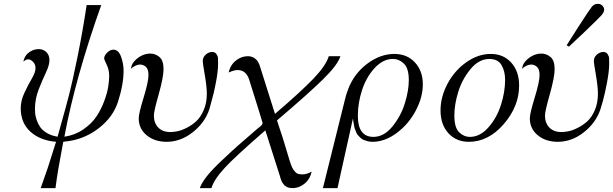

<svg xmlns="http://www.w3.org/2000/svg" viewBox="-20 -720 3161 990"><path d="M86.9 -162.1Q86.9 -201.2 106 -241.7Q125 -282.2 144 -314.7Q163.1 -347.2 163.1 -368.2Q163.1 -388.2 150.6 -401.1Q138.2 -414.1 124 -414.1Q115.2 -414.1 100.1 -402.8Q107.9 -430.7 121.1 -442.9Q147 -466.8 179.2 -466.8Q203.1 -466.8 219 -451.4Q234.9 -436 234.9 -409.9Q234.9 -383.8 216.6 -345.5Q198.2 -307.1 179.2 -258.1Q160.2 -209 160.2 -158.2Q160.2 -145 161.6 -132.1Q163.1 -119.1 169.9 -99.1Q176.8 -79.1 188.5 -63Q200.2 -46.9 223.1 -33.4Q246.1 -20 276.9 -15.1Q277.8 -20 299.8 -97.4Q321.8 -174.8 337.9 -237.8Q354 -300.8 379.9 -428Q405.8 -555.2 426.8 -693.8H502Q368.2 -317.9 312 -15.1Q366.2 -22.9 409.2 -52.5Q452.1 -82 476.6 -118.4Q501 -154.8 517.1 -198Q533.2 -241.2 538.1 -273.2Q543 -305.2 543 -328.1Q543 -360.4 530 -386.7Q517.1 -413.1 517.1 -418.9Q517.1 -433.1 532.5 -448.5Q547.9 -463.9 564.9 -463.9Q590.8 -463.9 604 -428Q617.2 -392.1 617.2 -355Q617.2 -284.2 587.9 -193.8Q563 -117.7 493.4 -62.3Q423.8 -6.8 338.9 6.8Q334 7.8 323 8.8Q312 9.8 306.2 11.2Q304.2 24.4 296.6 63.7Q289.1 103 281 149.9Q272.9 196.8 266.1 250H189.9L227.1 143.1L269 11.2Q187 4.4 137 -40.8Q86.9 -85.9 86.9 -162.1Z M654.3 -365.2Q658.2 -379.4 660.4 -385.7Q662.6 -392.1 671.9 -403.6Q681.2 -415 697.3 -425.8Q725.1 -443.8 754.4 -443.8Q781.2 -443.8 802.2 -426Q823.2 -408.2 823.2 -363.8Q823.2 -321.8 798.3 -233.9Q773.4 -146 773.4 -125Q773.4 -85.9 795.9 -62.5Q818.4 -39.1 858.4 -39.1Q873.5 -39.1 894 -43Q914.6 -46.9 941.9 -60.5Q969.2 -74.2 991.7 -94.7Q1014.2 -115.2 1030.3 -152.1Q1046.4 -189 1046.4 -236.8Q1046.4 -272.9 1035.9 -334Q1025.4 -395 1025.4 -404.8Q1025.4 -424.8 1040.8 -438.5Q1056.2 -452.1 1074.2 -452.1Q1088.4 -452.1 1095.9 -441.2Q1103.5 -430.2 1104 -420.7Q1104.5 -411.1 1104.5 -391.1Q1104.5 -354 1093.5 -295.4Q1082.5 -236.8 1070.3 -196.8L1059.6 -157.2Q1036.6 -87.4 973.9 -38.1Q911.1 11.2 839.4 11.2Q777.3 11.2 736.3 -22.5Q695.3 -56.2 695.3 -109.9Q695.3 -134.8 720.5 -216.8Q745.6 -298.8 745.6 -333Q745.6 -362.8 732.4 -375Q719.2 -387.2 702.1 -387.2Q680.2 -387.2 654.3 -365.2Z M1010.3 250Q1019 224.1 1045.7 189.9Q1072.3 155.8 1125.7 105.5Q1179.2 55.2 1207.8 30Q1236.3 4.9 1307.1 -56.2Q1310.1 -58.1 1314.7 -62Q1319.3 -65.9 1321.3 -67.4Q1323.2 -68.8 1325.7 -71.5Q1328.1 -74.2 1329.6 -75.7Q1331.1 -77.1 1332 -79.1Q1333 -81.1 1333.5 -82.5Q1334 -84 1334 -85.9Q1334 -89.8 1264.2 -311Q1248 -358.9 1205.1 -358.9Q1187 -358.9 1159.2 -346.2Q1168 -388.2 1202.1 -412.1Q1228 -430.2 1258.3 -430.2Q1268.1 -430.2 1277.1 -427.5Q1286.1 -424.8 1292.7 -419.9Q1299.3 -415 1303.7 -410.4Q1308.1 -405.8 1311.5 -398.9Q1314.9 -392.1 1316.7 -388.4Q1318.4 -384.8 1320.3 -377.9L1322.3 -372.1L1397.9 -132.8Q1529.8 -245.6 1595 -313.2Q1660.2 -380.9 1675.3 -430.2H1735.4Q1721.2 -385.3 1646.2 -311.5Q1571.3 -237.8 1408.2 -99.1Q1423.3 -55.2 1437.3 -11Q1451.2 33.2 1458.3 58.1Q1465.3 83 1473.1 107.4Q1481 131.8 1486.1 142.8Q1491.2 153.8 1499.8 163.8Q1508.3 173.8 1517.3 176.5Q1526.4 179.2 1540 179.2Q1561 179.2 1586.9 165Q1580.1 198.2 1558.1 220.2Q1525.9 250 1488.3 250Q1480.5 250 1472.9 248.5Q1465.3 247.1 1459.7 244.1Q1454.1 241.2 1449.7 238Q1445.3 234.9 1441.7 229.5Q1438 224.1 1435.5 220.9Q1433.1 217.8 1431.2 211.9Q1429.2 206.1 1428.2 204.1Q1427.2 202.1 1425.3 195.8L1424.3 190.9L1348.1 -47.9Q1185.1 94.2 1139.2 145Q1083 206.1 1070.3 250Z M1645 250 1756.8 -199.2Q1764.6 -234.4 1775.9 -262.2Q1806.6 -341.3 1873.8 -391.6Q1940.9 -441.9 2013.2 -441.9Q2079.1 -441.9 2119.6 -397.9Q2160.2 -354 2160.2 -285.2Q2160.2 -219.2 2124 -150.1Q2087.9 -81.1 2026.4 -34.9Q1964.8 11.2 1900.9 11.2Q1886.7 11.2 1875.5 8.1Q1864.3 4.9 1855.2 1.5Q1846.2 -2 1838.6 -9.5Q1831.1 -17.1 1825.9 -22.5Q1820.8 -27.8 1816.9 -37.8Q1813 -47.9 1810.5 -53.5Q1808.1 -59.1 1806.2 -70.1Q1804.2 -81.1 1803.7 -84.5Q1803.2 -87.9 1801.3 -98.1L1799.8 -108.9L1720.2 250ZM1825.2 -123Q1825.2 -14.2 1905.3 -14.2Q1959.5 -14.2 2003.2 -67.6Q2046.9 -121.1 2067.4 -187Q2087.9 -252.9 2087.9 -307.1Q2087.9 -367.2 2063 -391.6Q2038.1 -416 2005.9 -416Q1955.1 -416 1912.1 -369.6Q1869.1 -323.2 1847.2 -256.6Q1825.2 -189.9 1825.2 -123Z M2251.5 -150.9Q2251.5 -219.7 2287.1 -287.4Q2322.8 -355 2383.5 -398.4Q2444.3 -441.9 2510.7 -441.9Q2575.7 -441.9 2616.2 -397Q2656.7 -352.1 2656.7 -278.8Q2656.7 -171.9 2577.6 -80.3Q2498.5 11.2 2397.5 11.2Q2332.5 11.2 2292 -33.2Q2251.5 -77.6 2251.5 -150.9ZM2322.8 -125Q2322.8 -62 2347.2 -38.1Q2371.6 -14.2 2403.3 -14.2Q2455.1 -14.2 2498.3 -63Q2541.5 -111.8 2563 -179Q2584.5 -246.1 2584.5 -308.1Q2584.5 -353 2565.9 -384.5Q2547.4 -416 2503.4 -416Q2449.2 -416 2406 -363.5Q2362.8 -311 2342.8 -246.1Q2322.8 -181.2 2322.8 -125Z M2670.9 -365.2Q2674.8 -379.4 2677 -385.7Q2679.2 -392.1 2688.7 -403.6Q2698.2 -415 2713.9 -425.8Q2741.7 -443.8 2771 -443.8Q2797.9 -443.8 2818.8 -426Q2839.8 -408.2 2839.8 -363.8Q2839.8 -321.8 2814.9 -233.9Q2790 -146 2790 -125Q2790 -85.9 2812.5 -62.5Q2835 -39.1 2875 -39.1Q2890.1 -39.1 2910.6 -43Q2931.2 -46.9 2958.5 -60.5Q2985.8 -74.2 3008.5 -94.7Q3031.2 -115.2 3047.1 -152.1Q3063 -189 3063 -236.8Q3063 -272.9 3052.5 -334Q3042 -395 3042 -404.8Q3042 -424.8 3057.6 -438.5Q3073.2 -452.1 3091.3 -452.1Q3105.5 -452.1 3112.8 -441.2Q3120.1 -430.2 3120.6 -420.7Q3121.1 -411.1 3121.1 -391.1Q3121.1 -354 3110.1 -295.4Q3099.1 -236.8 3087.9 -196.8L3076.2 -157.2Q3053.2 -87.4 2990.7 -38.1Q2928.2 11.2 2856 11.2Q2793.9 11.2 2752.9 -22.5Q2711.9 -56.2 2711.9 -109.9Q2711.9 -134.8 2737.1 -216.8Q2762.2 -298.8 2762.2 -333Q2762.2 -362.8 2749 -375Q2735.8 -387.2 2719.2 -387.2Q2696.8 -387.2 2670.9 -365.2ZM2901.9 -486.8Q2925.8 -524.9 2961.9 -581.1Q3019 -669.9 3031.5 -685.1Q3043.9 -700.2 3062 -700.2Q3077.1 -700.2 3086.2 -690.7Q3095.2 -681.2 3095.2 -669.9Q3095.2 -656.7 3080.1 -639.9Q3064.9 -623 2988.3 -549.8Q2943.4 -507.8 2914.1 -480H2912.1Z"/></svg>

Font: CMU Classical Serif
Style: Italic
Weight: 500
Italic angle: -14.04°
Version: Version 0.7.0